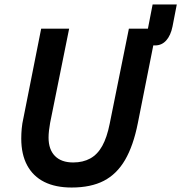

<svg xmlns="http://www.w3.org/2000/svg" viewBox="-20 -826 810 858"><path d="M164 -698H289L204 -277Q201 -261 199 -243.5Q197 -226 197 -211Q197 -158 225.5 -129Q254 -100 307 -100Q351 -100 383.5 -118Q416 -136 437 -174Q458 -212 470 -272L556 -698H641L662 -806H770L751 -708Q743 -668 723 -645.5Q703 -623 673 -623H665L596 -276Q576 -175 539 -111.5Q502 -48 444 -18Q386 12 300 12Q228 12 178 -13Q128 -38 101.5 -87Q75 -136 75 -207Q75 -228 77 -251Q79 -274 85 -300Z"/></svg>

Font: IBM Plex Sans SemiBold
Style: Italic
Weight: 600
Italic angle: -11.31°
Designer: Mike Abbink, Paul van der Laan, Pieter van Rosmalen
Foundry: Bold Monday
Version: Version 3.201